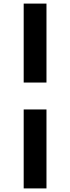

<svg xmlns="http://www.w3.org/2000/svg" viewBox="-20 -830 391 1070"><path d="M112 -370V-810H239V-370ZM112 220V-220H239V220Z"/></svg>

Font: M PLUS 1 Thin
Style: Bold
Weight: 700
Version: Version 1.001